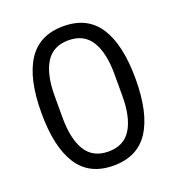

<svg xmlns="http://www.w3.org/2000/svg" viewBox="-131 -816 862 935"><g transform="rotate(-20 300.0 -349.0)"><path d="M56 -349Q56 -525 115.5 -617.5Q175 -710 300 -710Q425 -710 484.5 -617.5Q544 -525 544 -349Q544 -173 484.5 -80.5Q425 12 300 12Q175 12 115.5 -80.5Q56 -173 56 -349ZM455 -292V-406Q455 -516 417.5 -576.5Q380 -637 300 -637Q220 -637 182.5 -576.5Q145 -516 145 -406V-292Q145 -182 182.5 -121.5Q220 -61 300 -61Q380 -61 417.5 -121.5Q455 -182 455 -292Z"/></g></svg>

Font: iA Writer Duo V
Style: Regular
Weight: 400
Designer: Mike Abbink, Paul van der Laan, Pieter van Rosmalen, Oliver Reichenstein
Foundry: Information Architects Inc.
Version: Version 2.000